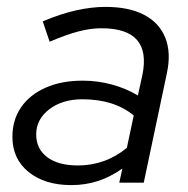

<svg xmlns="http://www.w3.org/2000/svg" viewBox="-20 -530 546 557"><path d="M187 7Q110 7 63 -31Q16 -69 16 -133Q16 -182 41 -218.5Q66 -255 112 -275.5Q158 -296 220 -296Q264 -296 305.5 -284.5Q347 -273 380 -253L393 -312Q407 -380 377.5 -414Q348 -448 274 -448Q242 -448 206.5 -438.5Q171 -429 124 -409L104 -468Q156 -490 201 -500Q246 -510 286 -510Q354 -510 398 -487Q442 -464 459.5 -420.5Q477 -377 464 -317L397 0H326L335 -41Q301 -17 264.5 -5Q228 7 187 7ZM206 -50Q245 -50 280.5 -62.5Q316 -75 348 -101L368 -195Q311 -242 219 -242Q161 -242 123 -213Q85 -184 85 -140Q85 -98 117 -74Q149 -50 206 -50Z"/></svg>

Font: Red Hat Display VF
Style: Italic
Weight: 300
Italic angle: -12°
Designer: Pentagram, MCKL
Foundry: Pentagram, MCKL
Version: Version 1.023